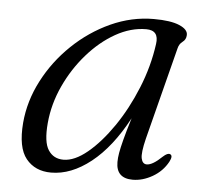

<svg xmlns="http://www.w3.org/2000/svg" viewBox="-41 -506 604 559"><g transform="rotate(5 261.0 -226.0)"><path d="M394 -113.5Q383.5 -71 387 -55Q390.5 -39 403 -39Q420 -39 447.5 -65.5Q461 -78 468.5 -74.5Q477.5 -70.5 468 -52.5Q452.5 -24 423.8 -7.5Q395 9 366 9Q317.5 9 317.5 -38.5Q317.5 -50.5 320 -65.2Q322.5 -80 328.8 -104.2Q335 -128.5 347.5 -169Q301 -82 243.5 -36.5Q186 9 127.5 9Q80.5 9 54.2 -23.5Q28 -56 34 -128.5Q39.5 -192.5 70.5 -252.2Q101.5 -312 151 -359.5Q200.5 -407 261.5 -434.8Q322.5 -462.5 387 -462.5Q436.5 -462.5 462 -451.5Q487.5 -440.5 486.5 -424Q486 -411 476 -403.8Q466 -396.5 463 -383.5ZM105.5 -134Q100.5 -78 115.8 -54.8Q131 -31.5 160 -31.5Q192.5 -31.5 230 -62.5Q267.5 -93.5 303 -145.2Q338.5 -197 364.5 -260.8Q390.5 -324.5 399.5 -390.5Q405.5 -431 367.5 -431Q322.5 -431 278.2 -406Q234 -381 196.8 -338.5Q159.5 -296 135 -243Q110.5 -190 105.5 -134Z"/></g></svg>

Font: Fraunces 9pt S000 Light
Style: Italic
Weight: 300
Italic angle: -16°
Version: Version 1.000; ttfautohint (v1.8.3)